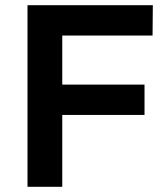

<svg xmlns="http://www.w3.org/2000/svg" viewBox="-20 -720 623 740"><path d="M569 -700H86V0H220V-277H537V-394H220V-583H568Z"/></svg>

Font: Montserrat_SPRD_medium Medium
Style: Regular
Weight: 400
Designer: Julieta Ulanovsky edited by Nelly Hempel
Foundry: Julieta Ulanovsky
Version: Version 4.000;PS 004.000;hotconv 1.0.88;makeotf.lib2.5.64775